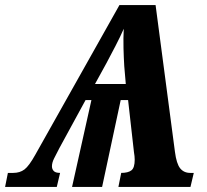

<svg xmlns="http://www.w3.org/2000/svg" viewBox="-55 -734 812 754"><path d="M-35 0 -24 -55H-3Q23 -55 41 -68.5Q59 -82 84 -127L414 -714H556L632 -138Q638 -91 652.5 -73Q667 -55 692 -55H706L693 0H410L421 -55Q448 -55 461 -65Q474 -75 474 -107Q474 -120 471 -137L448 -341H419L346 0H228L304 -341H281L178 -152Q166 -129 157.5 -112Q149 -95 149 -81Q149 -70 156 -62.5Q163 -55 181 -55L168 0ZM318 -404H439L433 -474Q431 -506 430 -545Q429 -584 431 -621Q418 -591 398.5 -553.5Q379 -516 363 -486Z"/></svg>

Font: Noto Serif Condensed ExtraBold
Style: Italic
Weight: 800
Width: 3
Italic angle: -12°
Designer: Monotype Design Team
Foundry: Monotype Imaging Inc.
Version: Version 2.014; ttfautohint (v1.8.4.7-5d5b)